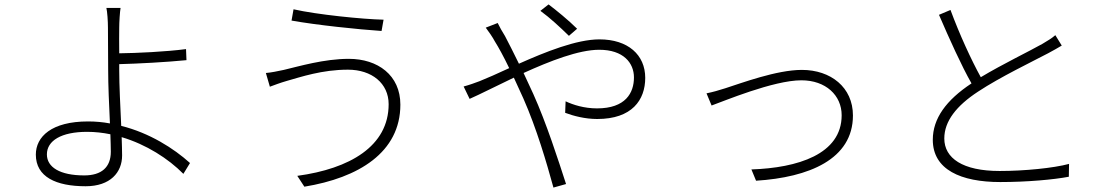

<svg xmlns="http://www.w3.org/2000/svg" viewBox="-20 -809 5040 868"><path d="M481 -123C481 -53 439 -16 361 -16C251 -16 192 -53 192 -111C192 -173 257 -213 374 -213C409 -213 445 -209 479 -202C480 -170 481 -143 481 -123ZM519 -519C601 -521 732 -528 823 -537L821 -587C728 -575 599 -569 519 -568C519 -614 518 -656 519 -684C519 -709 522 -756 525 -773H461C465 -757 468 -713 468 -684C468 -642 469 -548 469 -491C469 -427 473 -333 477 -251C445 -257 412 -260 378 -260C213 -260 142 -191 142 -110C142 -9 234 33 367 33C479 33 532 -30 532 -106C532 -128 531 -157 530 -189C641 -156 741 -92 809 -23L839 -72C766 -138 656 -208 528 -240C524 -326 519 -425 519 -491Z M1737 -338C1737 -148 1561 -46 1324 -14L1356 35C1601 -5 1790 -120 1790 -336C1790 -469 1688 -543 1557 -543C1445 -543 1331 -509 1263 -493C1235 -487 1206 -481 1182 -479L1200 -417C1222 -425 1245 -434 1276 -443C1340 -461 1436 -494 1553 -494C1661 -494 1737 -432 1737 -338ZM1307 -767 1298 -716C1409 -696 1599 -676 1705 -669L1714 -720C1621 -722 1412 -743 1307 -767Z M2589 -679C2550 -718 2492 -765 2460 -789L2423 -760C2467 -728 2512 -686 2552 -647ZM2176 -684C2189 -667 2207 -641 2217 -622C2234 -595 2257 -553 2282 -501C2228 -476 2181 -455 2148 -442C2130 -435 2099 -424 2076 -418L2103 -362C2151 -383 2223 -420 2303 -458C2317 -428 2331 -397 2346 -364C2406 -228 2451 -74 2482 39L2539 23C2504 -85 2450 -253 2391 -384C2377 -415 2362 -447 2347 -479C2466 -533 2596 -584 2689 -584C2799 -584 2846 -524 2846 -459C2846 -389 2808 -319 2679 -319C2621 -319 2571 -335 2537 -351L2535 -299C2572 -285 2625 -271 2680 -271C2837 -271 2897 -357 2897 -457C2897 -561 2819 -631 2690 -631C2586 -631 2445 -574 2326 -521C2303 -568 2281 -612 2263 -646C2252 -663 2237 -690 2230 -705Z M3174 -387 3197 -332C3248 -350 3476 -446 3603 -446C3713 -446 3785 -378 3785 -288C3785 -111 3585 -50 3377 -43L3398 8C3637 -7 3836 -89 3836 -287C3836 -414 3736 -493 3605 -493C3491 -493 3331 -433 3259 -410C3228 -400 3203 -393 3174 -387Z M4751 -650C4734 -635 4716 -625 4693 -611C4635 -578 4514 -520 4414 -460C4371 -538 4318 -653 4277 -764L4225 -742C4272 -633 4327 -511 4372 -432C4257 -356 4197 -273 4197 -177C4197 -42 4324 14 4502 14C4623 14 4744 3 4812 -10L4813 -68C4742 -49 4611 -36 4499 -36C4332 -36 4249 -94 4249 -183C4249 -261 4304 -331 4402 -395C4502 -461 4648 -531 4718 -568C4742 -581 4762 -592 4780 -603Z"/></svg>

Font: Noto Sans JP Light
Style: Regular
Weight: 300
Designer: Ryoko NISHIZUKA (kana & ideographs); Paul D. Hunt (Latin, Greek & Cyrillic); Wenlong ZHANG (bopomofo); Sandoll Communica
Foundry: Adobe Systems Incorporated
Version: Version 1.004;PS 1.004;hotconv 1.0.82;makeotf.lib2.5.63406